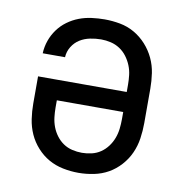

<svg xmlns="http://www.w3.org/2000/svg" viewBox="-66 -591 632 661"><g transform="rotate(10 250.0 -260.0)"><path d="M250 8Q223 8 196 2.5Q169 -3 146 -16Q123 -29 104.5 -49.5Q86 -70 75 -94.5Q64 -119 60 -146Q56 -173 56 -200V-295H366V-320Q366 -337 364 -354Q362 -371 355.5 -387Q349 -403 338.5 -417Q328 -431 313.5 -440.5Q299 -450 282 -454Q265 -458 248 -458Q229 -458 209.5 -454Q190 -450 174 -440Q158 -430 147.5 -413Q137 -396 136 -376H58Q59 -399 66.5 -420.5Q74 -442 87.5 -460.5Q101 -479 119.5 -492.5Q138 -506 159 -514Q180 -522 203 -525Q226 -528 248 -528Q275 -528 302 -523Q329 -518 352.5 -504.5Q376 -491 394.5 -470.5Q413 -450 424.5 -425.5Q436 -401 440 -374Q444 -347 444 -320V-200Q444 -173 440 -146Q436 -119 425 -94.5Q414 -70 395.5 -49.5Q377 -29 354 -16Q331 -3 304 2.5Q277 8 250 8ZM250 -62Q267 -62 284 -66Q301 -70 315 -79.5Q329 -89 339.5 -103Q350 -117 356 -133Q362 -149 364 -166Q366 -183 366 -200V-225H134V-200Q134 -183 136 -166Q138 -149 144 -133Q150 -117 160.5 -103Q171 -89 185 -79.5Q199 -70 216 -66Q233 -62 250 -62Z"/></g></svg>

Font: Iosevka www.saffi
Style: Regular
Weight: 400
Monospace: yes
Designer: Belleve Invis
Foundry: Belleve Invis
Version: Version 22.0.2; ttfautohint (v1.8.3)